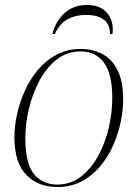

<svg xmlns="http://www.w3.org/2000/svg" viewBox="-20 -743 554 773"><path d="M210 10Q134 10 86 -39Q38 -88 38 -191Q38 -234 48.5 -282.5Q59 -331 80 -377.5Q101 -424 133 -462Q165 -500 208 -523Q251 -546 305 -546Q353 -546 392 -525.5Q431 -505 453.5 -460Q476 -415 476 -342Q476 -300 466 -252Q456 -204 435.5 -157.5Q415 -111 383 -73Q351 -35 308 -12.5Q265 10 210 10ZM210 0Q266 0 307.5 -33Q349 -66 377 -118.5Q405 -171 418.5 -231.5Q432 -292 432 -347Q432 -446 398.5 -491Q365 -536 304 -536Q250 -536 208.5 -503.5Q167 -471 139 -418.5Q111 -366 96.5 -305.5Q82 -245 82 -188Q82 -84 117 -42Q152 0 210 0ZM191 -606Q203 -656 239 -689.5Q275 -723 330 -723Q384 -723 411.5 -690.5Q439 -658 433 -606H423Q423 -646 397 -664.5Q371 -683 327 -683Q283 -683 250.5 -664.5Q218 -646 201 -606Z"/></svg>

Font: Noto Serif Display ExtraLight
Style: Italic
Weight: 200
Italic angle: -12°
Designer: Monotype Design Team
Foundry: Monotype Imaging Inc.
Version: Version 2.009